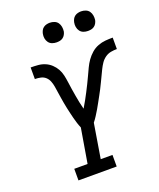

<svg xmlns="http://www.w3.org/2000/svg" viewBox="-169 -1050 953 1152"><g transform="rotate(-20 307.5 -474.0)"><path d="M129 0V-74H214L251 -294Q244 -310 238.5 -327.5Q233 -345 228.5 -362.5Q224 -380 220 -397.5Q216 -415 212 -433Q208 -451 205 -469Q202 -487 199 -505Q196 -523 193.5 -541Q191 -559 188 -577Q185 -595 178.5 -612Q172 -629 159 -641Q146 -653 128 -657Q110 -661 91 -661V-735Q115 -735 138.5 -733Q162 -731 183 -722Q204 -713 220.5 -697.5Q237 -682 248 -662.5Q259 -643 264 -620.5Q269 -598 272 -575Q275 -552 278.5 -529.5Q282 -507 286 -484Q290 -461 294.5 -438.5Q299 -416 305 -394Q318 -415 330 -437Q342 -459 353.5 -481Q365 -503 376 -525.5Q387 -548 397.5 -570.5Q408 -593 418.5 -615.5Q429 -638 443.5 -658.5Q458 -679 477.5 -696Q497 -713 520.5 -722Q544 -731 568 -733Q592 -735 615 -735V-662Q596 -662 576.5 -658.5Q557 -655 540 -643Q523 -631 511.5 -614Q500 -597 491 -578.5Q482 -560 473.5 -542Q465 -524 456 -505.5Q447 -487 438 -469Q429 -451 419 -433.5Q409 -416 399.5 -398Q390 -380 379.5 -362.5Q369 -345 358 -327.5Q347 -310 334 -294L298 -74H373V0ZM490 -823Q475 -823 461.5 -828Q448 -833 439.5 -844.5Q431 -856 428.5 -870.5Q426 -885 429 -900Q431 -910 436 -920Q441 -930 450 -936.5Q459 -943 469.5 -945.5Q480 -948 490 -948Q505 -948 519 -942.5Q533 -937 541 -925.5Q549 -914 551.5 -899.5Q554 -885 552 -870Q550 -860 544.5 -850Q539 -840 530 -833.5Q521 -827 510.5 -825Q500 -823 490 -823ZM290 -823Q275 -823 261.5 -828Q248 -833 239.5 -844.5Q231 -856 228.5 -870.5Q226 -885 229 -900Q231 -910 236 -920Q241 -930 250 -936.5Q259 -943 269.5 -945.5Q280 -948 290 -948Q305 -948 319 -942.5Q333 -937 341 -925.5Q349 -914 351.5 -899.5Q354 -885 352 -870Q350 -860 344.5 -850Q339 -840 330 -833.5Q321 -827 310.5 -825Q300 -823 290 -823Z"/></g></svg>

Font: Iosevka Slab Extended Oblique
Style: Regular
Weight: 400
Width: 7
Italic angle: -9°
Monospace: yes
Designer: Belleve Invis
Foundry: Belleve Invis
Version: Version 11.1.0; ttfautohint (v1.8.3)